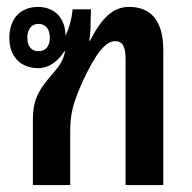

<svg xmlns="http://www.w3.org/2000/svg" viewBox="-20 -535 554 555"><path d="M75 0H183V-154C183 -205 190 -235 220 -302C256 -379 285 -416 312 -416C335 -416 343 -401 343 -362V0H452V-390C452 -473 418 -515 353 -515C309 -515 276 -487 240 -417H238C241 -433 242 -453 242 -476L243 -508H190C187 -479 180 -453 169 -432V-434C169 -483 137 -515 90 -515C39 -515 7 -481 7 -425C7 -372 39 -338 91 -338C120 -338 148 -357 166 -387L168 -386C163 -362 155 -348 130 -319C86 -270 75 -239 75 -187ZM91 -387C71 -387 59 -401 59 -426C59 -450 71 -466 91 -466C112 -466 124 -451 124 -426C124 -401 112 -387 91 -387Z"/></svg>

Font: Noto Sans Thai Looped UI Narrow Medium
Style: Regular
Weight: 500
Width: 4
Designer: Cadson Demak Team
Foundry: Cadson Demak Co., Ltd.
Version: Version 1.000